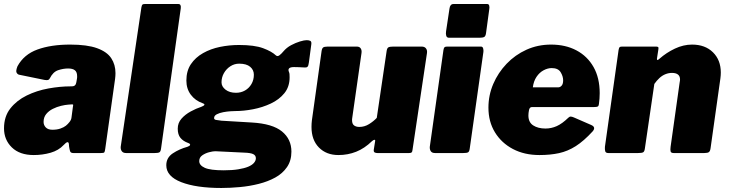

<svg xmlns="http://www.w3.org/2000/svg" viewBox="-21 -762 3628 956"><path d="M296 -40Q271 -13 231 -1.5Q191 10 147 10Q77 10 38 -28Q-1 -66 -1 -123Q-1 -182 30.5 -222Q62 -262 112 -286.5Q162 -311 220 -321.5Q278 -332 330 -332H337Q356 -332 359 -352L362 -369Q363 -373 363 -376.5Q363 -380 363 -383Q363 -403 352 -412Q341 -421 318 -421Q294 -421 268.5 -412.5Q243 -404 227 -372Q224 -366 219 -364Q214 -362 201 -364L74 -390Q66 -392 61.5 -400.5Q57 -409 66 -432Q98 -491 165.5 -515.5Q233 -540 328 -540Q413 -540 462.5 -522Q512 -504 533 -472Q554 -440 554 -398Q554 -391 553.5 -384Q553 -377 552 -369L503 -21Q501 -6 498 -3Q495 0 481 0H344Q331 0 328 -9Q325 -18 323 -32L322 -44Q320 -66 296 -40ZM342 -230Q344 -239 343 -241Q342 -243 333 -242L319 -241Q304 -240 283 -235Q262 -230 242 -220Q222 -210 209 -194Q196 -178 196 -155Q196 -139 207 -127.5Q218 -116 240 -116Q263 -116 280 -122Q297 -128 307 -136Q317 -144 325.5 -155Q334 -166 335 -177Z M781 -23Q779 -7 772.5 -3.5Q766 0 749 0H607Q592 0 585.5 -9Q579 -18 580 -31L683 -725Q685 -736 688 -739Q691 -742 700 -742H867Q882 -742 879 -720Z M1081 174Q956 174 881.5 145Q807 116 807 61Q807 23 839.5 1.5Q872 -20 912 -31Q924 -35 925.5 -40.5Q927 -46 916 -50Q891 -59 877.5 -75.5Q864 -92 864 -121Q864 -150 882.5 -171Q901 -192 928.5 -207Q956 -222 981 -230Q994 -235 996.5 -239.5Q999 -244 988 -248Q951 -261 929 -290.5Q907 -320 907 -361Q907 -409 929.5 -442.5Q952 -476 990 -497.5Q1028 -519 1074.5 -528.5Q1121 -538 1169 -538Q1246 -538 1289 -522Q1332 -506 1353 -486Q1361 -479 1371.5 -487.5Q1382 -496 1390 -506Q1406 -525 1428.5 -537Q1451 -549 1472.5 -555.5Q1494 -562 1506 -562Q1517 -562 1524 -558.5Q1531 -555 1529 -541L1517 -451Q1515 -434 1510 -429.5Q1505 -425 1496 -426Q1483 -427 1466 -427.5Q1449 -428 1443 -428Q1407 -428 1418 -403Q1420 -399 1420.5 -392Q1421 -385 1421 -377Q1421 -330 1395 -298Q1369 -266 1327.5 -246.5Q1286 -227 1239 -218Q1192 -209 1150 -209Q1143 -209 1126.5 -208Q1110 -207 1091 -203.5Q1072 -200 1058.5 -193Q1045 -186 1045 -174Q1045 -167 1054 -165Q1063 -163 1082 -161L1233 -152Q1336 -146 1383 -107.5Q1430 -69 1430 -7Q1430 38 1408 70Q1386 102 1349.5 122Q1313 142 1267.5 153.5Q1222 165 1173.5 169.5Q1125 174 1081 174ZM1093 86Q1135 86 1165.5 81Q1196 76 1215 68Q1234 60 1243.5 49Q1253 38 1253 26Q1253 12 1240 5.5Q1227 -1 1195 -2L1051 -9Q1039 -9 1020 -4Q1001 1 986 11.5Q971 22 971 40Q971 61 998.5 73.5Q1026 86 1093 86ZM1154 -300Q1179 -300 1199 -311.5Q1219 -323 1231 -343.5Q1243 -364 1243 -390Q1243 -414 1224.5 -429.5Q1206 -445 1170 -445Q1146 -445 1126 -432Q1106 -419 1094 -398Q1082 -377 1082 -352Q1082 -331 1102 -315.5Q1122 -300 1154 -300Z M1664 10Q1604 10 1567 -27.5Q1530 -65 1530 -130Q1530 -138 1530.5 -147Q1531 -156 1532 -163L1580 -506Q1582 -521 1588 -525.5Q1594 -530 1610 -530H1756Q1769 -530 1775 -521Q1781 -512 1779 -498L1733 -176Q1732 -172 1732 -168.5Q1732 -165 1732 -163Q1732 -145 1742 -137.5Q1752 -130 1768 -130Q1794 -130 1816.5 -144Q1839 -158 1855 -175L1904 -507Q1906 -522 1912.5 -526Q1919 -530 1936 -530H2079Q2093 -530 2100 -521Q2107 -512 2105 -498L2033 -16Q2032 -6 2028.5 -3Q2025 0 2016 0H1858Q1850 0 1844.5 -3Q1839 -6 1840 -16L1847 -60Q1848 -66 1843.5 -66Q1839 -66 1831 -59Q1794 -23 1752.5 -6.5Q1711 10 1664 10Z M2318 -23Q2316 -7 2309.5 -3.5Q2303 0 2286 0H2145Q2130 0 2124 -9Q2118 -18 2119 -31L2187 -513Q2189 -524 2192.5 -527Q2196 -530 2205 -530H2374Q2382 -530 2384.5 -521.5Q2387 -513 2386 -504ZM2399 -597Q2397 -582 2390 -578Q2383 -574 2366 -574H2215Q2204 -574 2201 -583.5Q2198 -593 2200 -606L2217 -719Q2220 -742 2237 -742H2405Q2413 -742 2415 -733.5Q2417 -725 2415 -715Z M2665 10Q2590 10 2533 -20Q2476 -50 2443.5 -103Q2411 -156 2411 -226Q2411 -288 2435 -344Q2459 -400 2501.5 -444.5Q2544 -489 2600.5 -514.5Q2657 -540 2723 -540Q2795 -540 2849.5 -511Q2904 -482 2934.5 -428Q2965 -374 2965 -298Q2965 -285 2964 -271Q2963 -257 2961 -243Q2960 -234 2955 -231.5Q2950 -229 2937 -229H2628Q2616 -229 2613 -214Q2610 -199 2610 -187Q2610 -153 2634 -137.5Q2658 -122 2695 -122Q2724 -122 2751 -134Q2778 -146 2809 -176Q2815 -182 2821.5 -181.5Q2828 -181 2837 -177L2922 -140Q2948 -129 2930 -108Q2886 -60 2846 -34.5Q2806 -9 2762.5 0.5Q2719 10 2665 10ZM2758 -327Q2768 -327 2775.5 -335.5Q2783 -344 2783 -362Q2783 -382 2770.5 -402.5Q2758 -423 2726 -423Q2706 -423 2685.5 -412Q2665 -401 2650.5 -379.5Q2636 -358 2632 -327Z M3008 0Q2995 0 2992.5 -9Q2990 -18 2991 -31L3059 -513Q3061 -524 3064 -527Q3067 -530 3076 -530H3247Q3253 -530 3256 -527.5Q3259 -525 3257 -515L3250 -470Q3249 -457 3262 -469Q3297 -500 3339.5 -520Q3382 -540 3425 -540Q3490 -540 3529 -501.5Q3568 -463 3568 -401Q3568 -394 3567.5 -387Q3567 -380 3566 -372L3517 -24Q3515 -9 3508.5 -4.5Q3502 0 3486 0H3333Q3320 0 3318 -8.5Q3316 -17 3318 -31L3363 -351Q3364 -356 3364.5 -360Q3365 -364 3365 -366Q3365 -383 3354.5 -391Q3344 -399 3325 -399Q3308 -399 3292 -392.5Q3276 -386 3262.5 -373.5Q3249 -361 3237 -344L3190 -23Q3188 -7 3181 -3.5Q3174 0 3156 0H3008Z"/></svg>

Font: Libre Franklin Thin Black
Style: Italic
Weight: 900
Italic angle: -8°
Version: Version 2.000